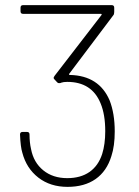

<svg xmlns="http://www.w3.org/2000/svg" viewBox="-20 -720 543 748"><path d="M67 -125Q60 -147 58 -196Q58 -206 68 -206H85Q95 -206 95 -196Q95 -165 101 -139Q111 -87 148.5 -56.5Q186 -26 242 -26Q294 -26 328.5 -50Q363 -74 378 -120Q390 -158 390 -209Q390 -274 372 -317Q338 -401 242 -401Q227 -401 219 -398Q216 -396 210 -396Q206 -396 203 -399L191 -412Q189 -414 189 -417Q189 -419 193 -425L375 -661Q377 -663 376 -664.5Q375 -666 373 -666H70Q60 -666 60 -676V-690Q60 -700 70 -700H415Q425 -700 425 -690V-673Q425 -664 421 -660L250 -433Q248 -431 249 -429.5Q250 -428 253 -428Q366 -425 407 -329Q427 -278 427 -208Q427 -151 414 -112Q396 -53 352.5 -22.5Q309 8 243 8Q176 8 129.5 -28Q83 -64 67 -125Z"/></svg>

Font: Barlow GEO Extra Light
Style: Regular
Weight: 200
Designer: Jeremy Tribby
Foundry: Tribby Type
Version: Version 1.408